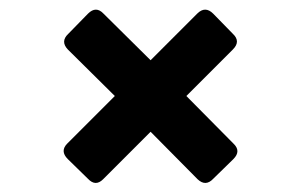

<svg xmlns="http://www.w3.org/2000/svg" viewBox="-20 -526 640 408"><path d="M376 -322 476 -221Q493 -205 476 -188L433 -146Q417 -129 400 -145L300 -246L199 -145Q183 -129 167 -146L124 -188Q107 -205 123 -221L224 -322L124 -421Q108 -438 125 -454L167 -497Q184 -514 200 -497L300 -398L399 -497Q416 -514 433 -497L475 -454Q492 -438 475 -421Z"/></svg>

Font: RajdhaniMono
Style: Bold
Weight: 700
Monospace: yes
Designer: Satya Rajpurohit, Jyotish Sonowal
Foundry: Indian Type Foundry
Version: Version 1.201;PS 1.0;hotconv 1.0.78;makeotf.lib2.5.61930; tt